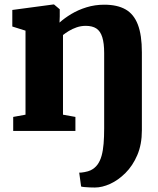

<svg xmlns="http://www.w3.org/2000/svg" viewBox="-20 -585 708 858"><path d="M404 253Q394.5 253 381.5 252.5Q368.5 252 357.8 251Q347 250 342.5 248.5L334 186.5Q341.5 187 358 184Q374.5 181 385 176Q403.5 167 415.5 150.8Q427.5 134.5 434 111Q440.5 87.5 443 56.8Q445.5 26 445.5 -12V-348Q445.5 -392 437 -419Q428.5 -446 410.5 -457.8Q392.5 -469.5 363 -469.5Q342 -469.5 322.5 -462.8Q303 -456 287.5 -446.5Q272 -437 261.5 -428.5V-72.5L317 -62.5V0H39V-62.5L94 -72.5V-448L35 -466.5V-540.5L218 -565H221.5L247 -543.5V-511.5L246 -484Q268 -504 298.8 -522.5Q329.5 -541 367 -552.5Q404.5 -564 446 -564Q504 -564 541 -543Q578 -522 596 -475.2Q614 -428.5 614 -351V-2.5Q614 60.5 593.5 108.2Q573 156 540.5 188.2Q508 220.5 472 236.8Q436 253 404 253Z"/></svg>

Font: Merriweather 28pt Black
Style: Regular
Weight: 900
Version: Version 2.100